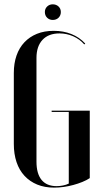

<svg xmlns="http://www.w3.org/2000/svg" viewBox="-20 -849 470 878"><path d="M43.2 -515V-190.8Q43.2 -144.8 55.6 -107.8Q68 -70.8 92.1 -44.9Q116.2 -19 150.2 -5Q184.2 9 227.8 9Q248.8 9 271.1 5.9Q293.5 2.8 315.2 -3.1Q337 -9 356.5 -16.9Q376 -24.8 390.5 -34.5V-343H216.2V-337H294.5V-9.5Q283.2 -3.8 268.1 -0.8Q253 2.2 238.5 2.2Q193.8 2.2 170.2 -26.2Q146.8 -54.8 146.8 -109.5V-584Q146.8 -637 174.2 -666.6Q201.8 -696.2 252 -696.2Q284.8 -696.2 314.6 -683.1Q344.5 -670 365.5 -645.8L369.8 -649.8Q343.5 -678.5 306.9 -693.2Q270.2 -708 226 -708Q182.5 -708 149 -694.4Q115.5 -680.8 91.8 -655.8Q68 -630.8 55.6 -595.1Q43.2 -559.5 43.2 -515ZM185.2 -794Q185.2 -778 195.6 -767.9Q206 -757.8 221.2 -757.8Q237.5 -757.8 247.9 -768.1Q258.2 -778.5 258.2 -794Q258.2 -809.2 247.8 -819.2Q237.2 -829.2 221.2 -829.2Q206 -829.2 195.6 -819.2Q185.2 -809.2 185.2 -794Z"/></svg>

Font: Moniqa Black
Style: Regular
Weight: 900
Designer: Rajesh Rajput
Foundry: Rajesh Rajput
Version: Version 1.000